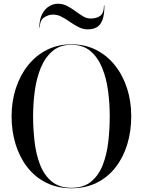

<svg xmlns="http://www.w3.org/2000/svg" viewBox="-20 -997 764 1027"><path d="M362.5 10Q286.5 10 227 -19.8Q167.5 -49.5 126.2 -102.5Q85 -155.5 63.5 -225.2Q42 -295 42 -375Q42 -455 64.8 -524.8Q87.5 -594.5 129.8 -647.5Q172 -700.5 231 -730.2Q290 -760 362.5 -760Q435 -760 493.8 -730.2Q552.5 -700.5 594.8 -647.5Q637 -594.5 659.5 -524.8Q682 -455 682 -375Q682 -295 660.8 -225.2Q639.5 -155.5 598.5 -102.5Q557.5 -49.5 498 -19.8Q438.5 10 362.5 10ZM362.5 7.5Q428 7.5 468.2 -26.2Q508.5 -60 530 -115.5Q551.5 -171 559.2 -239Q567 -307 567 -375Q567 -443.5 558 -511.2Q549 -579 526.2 -634.5Q503.5 -690 463.8 -723.8Q424 -757.5 362.5 -757.5Q301 -757.5 261 -723.8Q221 -690 198.2 -634.5Q175.5 -579 166.2 -511.2Q157 -443.5 157 -375Q157 -307 165 -239Q173 -171 194.5 -115.5Q216 -60 256.8 -26.2Q297.5 7.5 362.5 7.5ZM449.5 -840Q424 -840 400.5 -852Q377 -864 354.8 -879.5Q332.5 -895 310 -907Q287.5 -919 264 -919Q239.5 -919 216.2 -904Q193 -889 193 -850H190.5Q190.5 -892.5 205 -920.8Q219.5 -949 242.2 -963Q265 -977 289.5 -977Q316.5 -977 339.2 -965Q362 -953 383 -937.5Q404 -922 424 -910Q444 -898 465 -898Q497.5 -898 516.8 -913Q536 -928 536 -967H538.5Q538.5 -919.5 528.5 -891.8Q518.5 -864 498.8 -852Q479 -840 449.5 -840Z"/></svg>

Font: Bodoni Moda 72pt
Style: Regular
Weight: 400
Designer: Owen Earl
Foundry: indestructible type
Version: Version 2.005